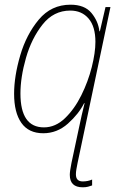

<svg xmlns="http://www.w3.org/2000/svg" viewBox="-20 -557 514 817"><path d="M332 240Q345 240 354.5 237.5Q364 235 372 232V207Q354 215 332 215Q303 215 303 185Q303 175 305 163.5Q307 152 310 137L450 -527H429L405 -424H403Q398 -467 369 -502Q340 -537 280 -537Q198 -537 145 -473.5Q92 -410 66 -321Q40 -232 40 -158Q40 -78 71 -34Q102 10 164 10Q223 10 269 -31Q315 -72 338 -118H340Q334 -94 327.5 -66Q321 -38 316 -13L284 137Q277 172 277 187Q277 240 332 240ZM167 -15Q67 -15 67 -159Q67 -228 90.5 -310.5Q114 -393 161 -452.5Q208 -512 279 -512Q328 -512 357 -478Q386 -444 386 -379Q386 -333 370.5 -271.5Q355 -210 326 -151.5Q297 -93 256.5 -54Q216 -15 167 -15Z"/></svg>

Font: Noto Sans UI SemiCondensed Thin
Style: Italic
Weight: 250
Width: 4
Italic angle: -12°
Designer: Monotype Design Team
Foundry: Monotype Imaging Inc.
Version: Version 1.901